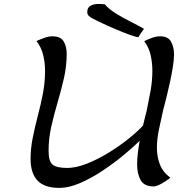

<svg xmlns="http://www.w3.org/2000/svg" viewBox="-20 -919 891 953"><path d="M274.4 13.7Q201.2 13.7 166.5 -22.5Q131.8 -58.6 131.8 -130.4Q131.8 -182.6 142.6 -235.8Q153.3 -289.1 167.7 -343.8Q182.1 -398.4 192.9 -454.3Q203.6 -510.3 203.6 -567.4Q203.6 -606.4 194.6 -645Q185.5 -683.6 161.1 -715.3Q178.2 -723.1 200 -731Q221.7 -738.8 240.2 -738.8Q280.8 -738.8 295.9 -713.6Q311 -688.5 311 -652.3Q311 -590.8 297.4 -531Q283.7 -471.2 266.1 -411.6Q248.5 -352.1 234.9 -292Q221.2 -231.9 221.2 -170.4Q221.2 -117.2 241.9 -101.3Q262.7 -85.4 313.5 -85.4Q356.9 -85.4 410.4 -106.4Q463.9 -127.4 517.6 -160.2Q571.3 -192.9 616.7 -229.2Q662.1 -265.6 689.9 -295.9Q695.3 -319.8 700.2 -338.9Q705.1 -357.9 708 -369.1Q718.3 -418.5 727.3 -468Q736.3 -517.6 736.3 -567.9Q736.3 -606.4 727.8 -645Q719.2 -683.6 695.8 -714.8Q712.4 -723.1 733.9 -731Q755.4 -738.8 773.4 -738.8Q814.9 -738.8 829.3 -711.7Q843.8 -684.6 843.8 -648.9Q843.8 -623 837.9 -586.2Q832 -549.3 823.2 -509Q814.5 -468.8 805.2 -431.9Q795.9 -395 789.1 -369.1Q780.3 -326.2 769.5 -278.6Q758.8 -231 758.8 -184.6Q758.8 -142.1 773.2 -103.8Q787.6 -65.4 825.7 -36.6Q816.4 -29.3 801.3 -19.3Q786.1 -9.3 770.3 -1.5Q754.4 6.3 742.7 6.3Q695.3 6.3 678 -25.1Q660.6 -56.6 660.6 -103Q660.6 -130.4 664.3 -160.4Q668 -190.4 673.3 -220.2Q641.6 -189 593.3 -148.9Q544.9 -108.9 489.3 -71.8Q433.6 -34.7 377.7 -10.5Q321.8 13.7 274.4 13.7ZM667.5 -734.4Q653.8 -735.4 622.3 -746.8Q590.8 -758.3 553.5 -774.2Q516.1 -790 484.6 -804.9Q453.1 -819.8 439.5 -827.1Q429.7 -832.5 421.4 -839.6Q413.1 -846.7 413.1 -859.4Q413.1 -881.8 429.9 -890.6Q446.8 -899.4 465.8 -899.4Q484.9 -899.4 500.5 -897.5Q520.5 -873.5 555.7 -851.8Q590.8 -830.1 628.9 -811Q667 -792 694.8 -775.9Q687.5 -765.6 680.2 -755.6Q672.9 -745.6 667.5 -734.4Z"/></svg>

Font: Lumanosimo
Style: Regular
Weight: 400
Designer: The DocRepair Project, Eduardo Rodriguez Tunni
Foundry: Google
Version: Version 1.010